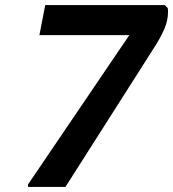

<svg xmlns="http://www.w3.org/2000/svg" viewBox="-20 -740 685 760"><path d="M91 0V-10L536 -666V-720H632L644 -708Q645 -704 645 -700Q645 -696 645 -692Q645 -659 630.5 -625.5Q616 -592 593 -556L239 0ZM136 -601 159 -720H588L547 -601Z"/></svg>

Font: Kufam SemiBold
Style: Italic
Weight: 600
Italic angle: -11°
Designer: Artur Schmal
Foundry: Original Type
Version: Version 1.301; ttfautohint (v1.8.3)